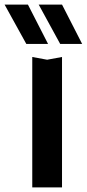

<svg xmlns="http://www.w3.org/2000/svg" viewBox="-72 -819 379 839"><path d="M199 -799 287 -627H191L97 -799ZM50 -799 138 -627H43L-52 -799ZM69 -570 134 -558 199 -570V0H69Z"/></svg>

Font: Unbounded
Style: Regular
Weight: 400
Designer: Luke Prowse, Jean-Baptiste Morizot, Fátima Lázaro, Florian Runge
Foundry: NaN
Version: Version 1.701;gftools[0.9.28.dev5+ged2979d]